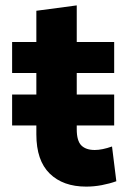

<svg xmlns="http://www.w3.org/2000/svg" viewBox="-20 -681 492 713"><path d="M25 -410V-525H115V-641L265 -661V-525H404V-410H265V-330H404V-215H265V-201Q265 -158 282 -141Q299 -124 332 -124Q359 -124 396 -137L412 -8Q387 1 358 6.5Q329 12 300 12Q214 12 164.5 -36.5Q115 -85 115 -182V-215H25V-330H115V-410Z"/></svg>

Font: Radio Canada
Style: Bold
Weight: 700
Designer: Charles Daoud, Etienne Aubert Bonn, Alexandre Saumier Demers, Jacques Le Bailly
Foundry: Radio-Canada
Version: Version 2.104; ttfautohint (v1.8.4.7-5d5b);gftools[0.9.28.de